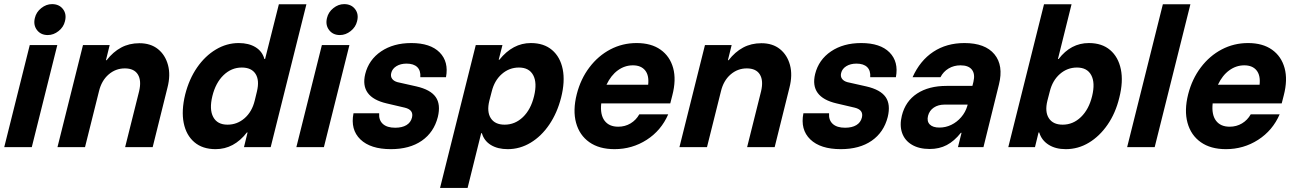

<svg xmlns="http://www.w3.org/2000/svg" viewBox="-20 -721 6347 941"><path d="M0.8 0 125.8 -500H260.8L135.8 0ZM214.2 -549.2Q180 -549.2 161.2 -573.8Q142.5 -598.3 150.8 -632.5Q157.5 -661.7 182.1 -681.2Q206.7 -700.8 235 -700.8Q270 -700.8 288.8 -676.2Q307.5 -651.7 298.3 -616.7Q291.7 -588.3 267.1 -568.8Q242.5 -549.2 214.2 -549.2Z M261.7 0 386.7 -500H517.5L499.2 -425.8H502.5Q534.2 -466.7 573.8 -487.9Q613.3 -509.2 663.3 -509.2Q718.3 -509.2 754.2 -480.4Q790 -451.7 803.3 -402.5Q816.7 -353.3 800.8 -291.7L728.3 0H593.3L661.7 -273.3Q674.2 -325.8 655.8 -355.8Q637.5 -385.8 591.7 -385.8Q546.7 -385.8 512.1 -355.8Q477.5 -325.8 465 -273.3L396.7 0Z M1036.7 10Q972.5 10 932.5 -24.2Q892.5 -58.3 880.4 -118.3Q868.3 -178.3 887.5 -257.5Q906.7 -333.3 945.8 -390Q985 -446.7 1037.9 -478.3Q1090.8 -510 1150 -510Q1199.2 -510 1232.5 -489.6Q1265.8 -469.2 1275.8 -431.7H1279.2L1346.7 -700H1481.7L1306.7 0H1175.8L1193.3 -71.7H1190Q1126.7 10 1036.7 10ZM1095 -110Q1142.5 -110 1178.8 -141.7Q1215 -173.3 1228.3 -227.5L1239.2 -272.5Q1252.5 -327.5 1232.5 -358.8Q1212.5 -390 1165 -390Q1114.2 -390 1075.4 -352.5Q1036.7 -315 1020.8 -250Q1005 -185 1025 -147.5Q1045 -110 1095 -110Z M1432.5 0 1557.5 -500H1692.5L1567.5 0ZM1645.8 -549.2Q1611.7 -549.2 1592.9 -573.8Q1574.2 -598.3 1582.5 -632.5Q1589.2 -661.7 1613.8 -681.2Q1638.3 -700.8 1666.7 -700.8Q1701.7 -700.8 1720.4 -676.2Q1739.2 -651.7 1730 -616.7Q1723.3 -588.3 1698.8 -568.8Q1674.2 -549.2 1645.8 -549.2Z M1895.8 10Q1795.8 10 1746.2 -37.9Q1696.7 -85.8 1712.5 -165.8H1838.3Q1835.8 -132.5 1856.2 -113.8Q1876.7 -95 1916.7 -95Q1950.8 -95 1972.1 -107.9Q1993.3 -120.8 1999.2 -145Q2008.3 -182.5 1964.2 -193.3L1875 -214.2Q1742.5 -245 1770 -358.3Q1787.5 -428.3 1847.9 -469.2Q1908.3 -510 1995.8 -510Q2089.2 -510 2134.6 -464.2Q2180 -418.3 2165.8 -342.5H2040Q2042.5 -375 2025 -392.1Q2007.5 -409.2 1972.5 -409.2Q1943.3 -409.2 1922.9 -396.7Q1902.5 -384.2 1897.5 -363.3Q1893.3 -346.7 1901.7 -335Q1910 -323.3 1928.3 -318.3L2020.8 -297.5Q2090 -281.7 2115.4 -245.4Q2140.8 -209.2 2125.8 -147.5Q2106.7 -72.5 2047.1 -31.2Q1987.5 10 1895.8 10Z M2136.7 200 2311.7 -500H2442.5L2424.2 -428.3H2427.5Q2493.3 -510 2581.7 -510Q2645.8 -510 2685.8 -475.8Q2725.8 -441.7 2737.9 -381.7Q2750 -321.7 2730 -242.5Q2710.8 -167.5 2672.1 -110.4Q2633.3 -53.3 2580.8 -21.7Q2528.3 10 2468.3 10Q2419.2 10 2385.8 -10.4Q2352.5 -30.8 2341.7 -68.3H2338.3L2271.7 200ZM2453.3 -110Q2504.2 -110 2542.9 -147.1Q2581.7 -184.2 2597.5 -250Q2613.3 -315 2593.3 -352.5Q2573.3 -390 2523.3 -390Q2475.8 -390 2439.6 -358.3Q2403.3 -326.7 2390 -272.5L2378.3 -227.5Q2365 -173.3 2385.4 -141.7Q2405.8 -110 2453.3 -110Z M2991.7 10Q2916.7 10 2868.3 -24.2Q2820 -58.3 2803.3 -119.2Q2786.7 -180 2806.7 -259.2Q2825.8 -334.2 2868.8 -390.8Q2911.7 -447.5 2971.2 -478.8Q3030.8 -510 3100 -510Q3171.7 -510 3217.5 -477.5Q3263.3 -445 3279.2 -387.5Q3295 -330 3275 -253.3L3265 -214.2H2926.7Q2920.8 -159.2 2942.9 -129.6Q2965 -100 3010 -100Q3043.3 -100 3070.4 -116.2Q3097.5 -132.5 3113.3 -160.8H3255Q3220.8 -81.7 3149.6 -35.8Q3078.3 10 2991.7 10ZM2952.5 -305.8H3156.7Q3161.7 -351.7 3141.7 -376.2Q3121.7 -400.8 3081.7 -400.8Q3041.7 -400.8 3007.9 -376.2Q2974.2 -351.7 2952.5 -305.8Z M3310 0 3435 -500H3565.8L3547.5 -425.8H3550.8Q3582.5 -466.7 3622.1 -487.9Q3661.7 -509.2 3711.7 -509.2Q3766.7 -509.2 3802.5 -480.4Q3838.3 -451.7 3851.7 -402.5Q3865 -353.3 3849.2 -291.7L3776.7 0H3641.7L3710 -273.3Q3722.5 -325.8 3704.2 -355.8Q3685.8 -385.8 3640 -385.8Q3595 -385.8 3560.4 -355.8Q3525.8 -325.8 3513.3 -273.3L3445 0Z M4100.8 10Q4000.8 10 3951.2 -37.9Q3901.7 -85.8 3917.5 -165.8H4043.3Q4040.8 -132.5 4061.2 -113.8Q4081.7 -95 4121.7 -95Q4155.8 -95 4177.1 -107.9Q4198.3 -120.8 4204.2 -145Q4213.3 -182.5 4169.2 -193.3L4080 -214.2Q3947.5 -245 3975 -358.3Q3992.5 -428.3 4052.9 -469.2Q4113.3 -510 4200.8 -510Q4294.2 -510 4339.6 -464.2Q4385 -418.3 4370.8 -342.5H4245Q4247.5 -375 4230 -392.1Q4212.5 -409.2 4177.5 -409.2Q4148.3 -409.2 4127.9 -396.7Q4107.5 -384.2 4102.5 -363.3Q4098.3 -346.7 4106.7 -335Q4115 -323.3 4133.3 -318.3L4225.8 -297.5Q4295 -281.7 4320.4 -245.4Q4345.8 -209.2 4330.8 -147.5Q4311.7 -72.5 4252.1 -31.2Q4192.5 10 4100.8 10Z M4536.7 9.2Q4484.2 9.2 4449.2 -11.7Q4414.2 -32.5 4401.2 -69.6Q4388.3 -106.7 4400 -154.2Q4417.5 -225 4474.6 -262.5Q4531.7 -300 4619.2 -300H4745.8L4750.8 -320Q4760 -358.3 4743.3 -379.6Q4726.7 -400.8 4687.5 -400.8Q4655 -400.8 4629.2 -385.4Q4603.3 -370 4589.2 -342.5H4452.5Q4489.2 -424.2 4554.2 -467.1Q4619.2 -510 4706.7 -510Q4808.3 -510 4853.8 -455Q4899.2 -400 4875.8 -306.7L4800 0H4675L4692.5 -70H4689.2Q4656.7 -29.2 4620 -10Q4583.3 9.2 4536.7 9.2ZM4584.2 -95.8Q4615 -95.8 4642.5 -109.2Q4670 -122.5 4690.8 -146.7Q4711.7 -170.8 4720.8 -201.7L4722.5 -208.3H4609.2Q4578.3 -208.3 4556.7 -193.8Q4535 -179.2 4528.3 -153.3Q4521.7 -126.7 4536.7 -111.2Q4551.7 -95.8 4584.2 -95.8Z M5203.3 10Q5153.3 10 5119.2 -11.7Q5085 -33.3 5073.3 -71.7H5070L5052.5 0H4921.7L5096.7 -700H5231.7L5165 -431.7H5168.3Q5228.3 -510 5316.7 -510Q5380.8 -510 5420.8 -475.8Q5460.8 -441.7 5473.3 -381.7Q5485.8 -321.7 5465.8 -242.5Q5447.5 -166.7 5408.3 -110Q5369.2 -53.3 5316.7 -21.7Q5264.2 10 5203.3 10ZM5188.3 -110Q5239.2 -110 5277.9 -147.5Q5316.7 -185 5332.5 -250Q5348.3 -315 5328.3 -352.5Q5308.3 -390 5258.3 -390Q5210.8 -390 5174.6 -358.3Q5138.3 -326.7 5125 -272.5L5113.3 -227.5Q5100 -173.3 5120.4 -141.7Q5140.8 -110 5188.3 -110Z M5504.2 0 5679.2 -700H5814.2L5639.2 0Z M5988.3 10Q5913.3 10 5865 -24.2Q5816.7 -58.3 5800 -119.2Q5783.3 -180 5803.3 -259.2Q5822.5 -334.2 5865.4 -390.8Q5908.3 -447.5 5967.9 -478.8Q6027.5 -510 6096.7 -510Q6168.3 -510 6214.2 -477.5Q6260 -445 6275.8 -387.5Q6291.7 -330 6271.7 -253.3L6261.7 -214.2H5923.3Q5917.5 -159.2 5939.6 -129.6Q5961.7 -100 6006.7 -100Q6040 -100 6067.1 -116.2Q6094.2 -132.5 6110 -160.8H6251.7Q6217.5 -81.7 6146.2 -35.8Q6075 10 5988.3 10ZM5949.2 -305.8H6153.3Q6158.3 -351.7 6138.3 -376.2Q6118.3 -400.8 6078.3 -400.8Q6038.3 -400.8 6004.6 -376.2Q5970.8 -351.7 5949.2 -305.8Z"/></svg>

Font: Funnel Sans
Style: Bold Italic
Weight: 700
Italic angle: -14.036°
Designer: NORD ID, Kristian Moeller
Foundry: Dicotype
Version: Version 1.000